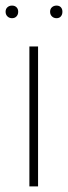

<svg xmlns="http://www.w3.org/2000/svg" viewBox="-67 -666 243 686"><path d="M-24 -646Q-34 -646 -40.5 -640Q-47 -634 -47 -624Q-47 -614 -40.5 -607.5Q-34 -601 -24 -601Q-14 -601 -8 -607.5Q-2 -614 -2 -624Q-2 -634 -8 -640Q-14 -646 -24 -646ZM135 -646Q125 -646 118.5 -640Q112 -634 112 -624Q112 -614 118.5 -607.5Q125 -601 135 -601Q145 -601 150.5 -607.5Q156 -614 156 -624Q156 -634 150.5 -640Q145 -646 135 -646ZM38 0H69V-500H38Z"/></svg>

Font: Advent Pro ExtraLight
Style: Regular
Weight: 250
Version: Version 3.000